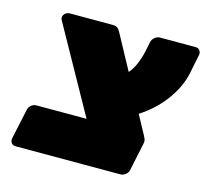

<svg xmlns="http://www.w3.org/2000/svg" viewBox="-87 -671 830 770"><g transform="rotate(15 328.0 -285.5)"><path d="M39 0Q28 0 22 -8Q16 -16 18 -27L45 -153Q47 -164 56.5 -172Q66 -180 77 -180H286L87 -537Q86 -539 85 -543Q84 -547 85 -551Q87 -560 95 -565.5Q103 -571 112 -571H289Q306 -571 312.5 -563.5Q319 -556 321 -552L525 -176Q528 -170 531.5 -162.5Q535 -155 532 -141L508 -27Q506 -16 496 -8Q486 0 475 0ZM466 -243 386 -390Q412 -414 425 -444Q438 -474 445 -506L452 -542Q455 -555 465 -563Q475 -571 486 -571H635Q646 -571 652 -562Q658 -553 655 -542L639 -463Q626 -402 581.5 -343.5Q537 -285 466 -243Z"/></g></svg>

Font: Rubik Black
Style: Italic
Weight: 900
Italic angle: -12°
Designer: Hubert and Fischer
Foundry: Hubert and Fischer
Version: Version 2.300;gftools[0.9.30]